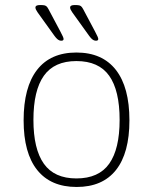

<svg xmlns="http://www.w3.org/2000/svg" viewBox="-20 -738 609 764"><path d="M285 6Q182 6 128 -61.5Q74 -129 74 -259Q74 -391 127.5 -460Q181 -529 284 -529Q387 -529 441 -460Q495 -391 495 -259Q495 -129 441.5 -61.5Q388 6 285 6ZM284 -28Q373 -28 414.5 -86.5Q456 -145 456 -261Q456 -378 414.5 -436.5Q373 -495 284 -495Q196 -495 154.5 -436.5Q113 -378 113 -261Q113 -145 154.5 -86.5Q196 -28 284 -28ZM362 -576Q358 -576 354 -577.5Q350 -579 345.5 -583Q341 -587 335 -595L289 -659Q276 -677 267.5 -689Q259 -701 259 -708Q259 -713 263.5 -715.5Q268 -718 278 -718Q290 -718 296 -716.5Q302 -715 306 -709.5Q310 -704 316 -692L358 -613Q365 -600 368 -593Q371 -586 371 -583Q371 -579 368.5 -577.5Q366 -576 362 -576ZM224 -576Q220 -576 216 -577.5Q212 -579 207.5 -583Q203 -587 197 -595L151 -659Q138 -677 129.5 -689Q121 -701 121 -708Q121 -713 125.5 -715.5Q130 -718 140 -718Q152 -718 158 -716.5Q164 -715 168 -709.5Q172 -704 178 -692L220 -613Q227 -600 230 -593Q233 -586 233 -583Q233 -579 230.5 -577.5Q228 -576 224 -576Z"/></svg>

Font: Asap Thin
Style: Regular
Weight: 250
Designer: Pablo Cosgaya
Foundry: Omnibus-Type
Version: Version 3.001